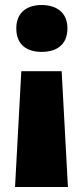

<svg xmlns="http://www.w3.org/2000/svg" viewBox="-20 -583 330 766"><path d="M249 -470C249 -536 202 -563 146 -563C91 -563 45 -536 45 -470C45 -401 91 -376 146 -376C202 -376 249 -401 249 -470ZM65 -299 40 163H251L226 -299Z"/></svg>

Font: Noto Sans Thai Looped Black
Style: Regular
Weight: 900
Designer: Sasikarn Vongin, Ben Mitchell
Foundry: The Fontpad Ltd
Version: Version 1.001